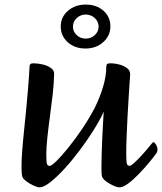

<svg xmlns="http://www.w3.org/2000/svg" viewBox="-20 -798 702 831"><path d="M150.9 13Q145.9 13 134.7 8.9Q123.5 4.8 110.7 -2.4Q97.9 -9.6 88.1 -18.1Q78.4 -26.5 76.1 -35.1Q74.4 -42 73.7 -52.5Q73.1 -63 73.1 -78.1Q73.1 -102.6 75.8 -140.6Q78.5 -178.5 83.3 -224.7Q88.2 -270.8 93 -320.6Q97.7 -370.3 101.8 -419Q105.8 -467.7 107.9 -510.1Q107.9 -517.2 111.5 -520.6Q115 -524 124.3 -524Q144.6 -524 165.7 -518.8Q186.7 -513.7 200.9 -503.4Q215 -493 214.3 -477.2Q213.6 -440.1 208.4 -392.5Q203.1 -344.9 196.3 -295.7Q189.6 -246.6 185 -203.2Q180.4 -159.8 180.4 -131Q180.4 -97.2 183.3 -88.6Q186.1 -79.9 194.9 -79.9Q203 -79.9 224.8 -101.4Q246.6 -122.8 275.9 -159.1Q305.3 -195.4 335.8 -240.6Q366.4 -285.8 390.9 -333Q413.2 -378.7 426.6 -424Q440 -469.4 440 -509.4Q440 -517.2 443.5 -520.6Q447.1 -524 457.1 -524Q476.7 -524 496.2 -518.8Q515.7 -513.7 529.5 -503.4Q543.3 -493 543.3 -477.2Q543.3 -474.9 541.6 -449.7Q539.9 -424.4 537.4 -385Q534.9 -345.5 532.3 -299.9Q529.8 -254.3 528.1 -209.7Q526.4 -165.1 526.4 -131.3Q526.4 -97.5 529.3 -88.9Q532.1 -80.2 540.9 -80.2Q546.6 -80.2 559.4 -91.8Q572.2 -103.4 587.6 -119.6Q603 -135.9 616.1 -151.7Q629.2 -167.6 635.7 -175.4Q638.6 -178.7 640.3 -180.7Q641.9 -182.7 644.2 -182.7Q648.8 -182.7 655.2 -172.1Q661.6 -161.5 661.6 -150Q661.6 -145.7 660.4 -141.7Q659.1 -137.6 656.2 -133.8Q645.7 -119 625.5 -94.7Q605.3 -70.4 581.4 -45.5Q557.4 -20.5 534.9 -3.8Q512.5 13 496.2 13Q490.5 13 479.3 8.9Q468.1 4.8 455.3 -2.4Q442.5 -9.6 433.1 -18.1Q423.7 -26.5 421.4 -35.1Q419.7 -42 419.4 -52.5Q419.1 -63 419.1 -78.1Q419.1 -97 419.9 -126Q420.8 -155 422.1 -188.3Q423.5 -221.6 425.3 -254.6Q427.2 -287.6 428.9 -314.5Q412.8 -278.9 385.2 -234.9Q357.5 -190.9 324.9 -147.4Q292.3 -103.8 258.9 -67.5Q225.5 -31.3 197.2 -9.1Q168.9 13 150.9 13ZM349.7 -588Q303.7 -588 273.3 -615.2Q242.9 -642.4 242.9 -683.4Q242.9 -723.9 273.9 -751.1Q305 -778.2 350.9 -778.2Q397.6 -778.2 427.7 -751.7Q457.8 -725.1 457.8 -683.4Q457.8 -643.7 427 -615.9Q396.3 -588 349.7 -588ZM350.7 -630.9Q373.7 -630.9 390.2 -646Q406.7 -661.1 406.7 -683.1Q406.7 -704.5 390.2 -719.8Q373.7 -735.1 350.7 -735.1Q328.7 -735.1 312.2 -719.8Q295.7 -704.5 295.7 -682.8Q295.7 -660.8 312.2 -645.9Q328.7 -630.9 350.7 -630.9Z"/></svg>

Font: Briem Hand Thin
Style: Regular
Weight: 100
Designer: Gunnlaugur SE Briem, Eben Sorkin
Foundry: Sorkin Type Co.
Version: Version 1.003